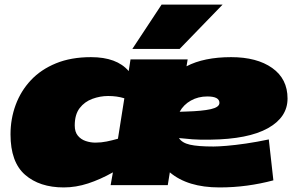

<svg xmlns="http://www.w3.org/2000/svg" viewBox="-20 -810 1298 840"><path d="M259 10Q153 10 89.5 -45.5Q26 -101 26 -222Q26 -290 48.5 -351Q71 -412 115 -459Q159 -506 225 -533Q291 -560 378 -560Q491 -560 543 -499L551 -550H801L796 -520Q834 -540 883 -550Q932 -560 991 -560Q1104 -560 1171 -512.5Q1238 -465 1238 -379Q1238 -297 1152 -249Q1066 -201 900 -199Q856 -198 822.5 -200.5Q789 -203 763 -206Q776 -185 811 -177Q846 -169 914 -169Q934 -169 971 -172Q1008 -175 1056 -182Q1104 -189 1156 -200L1176 -21Q1120 -6 1061 2Q1002 10 940 10Q801 10 723 -56L714 0H464L474 -56Q419 -25 365.5 -7.5Q312 10 259 10ZM397 -186Q423 -186 447 -191Q471 -196 496 -203L524 -380Q508 -385 490.5 -387.5Q473 -390 453 -390Q418 -390 384 -377.5Q350 -365 328.5 -337Q307 -309 307 -261Q307 -233 320.5 -216.5Q334 -200 355 -193Q376 -186 397 -186ZM887 -388Q847 -388 815 -370Q783 -352 766 -321Q773 -321 780 -321.5Q787 -322 795 -322Q865 -324 902.5 -332.5Q940 -341 940 -360Q940 -388 887 -388ZM559 -596 687 -790H954L766 -596Z"/></svg>

Font: Georama ExtraExtended Black
Style: Italic
Weight: 900
Width: 8
Italic angle: -9°
Designer: Jean-Baptiste Levee
Foundry: Production Type
Version: Version 1.000